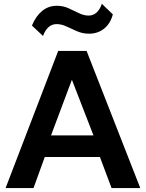

<svg xmlns="http://www.w3.org/2000/svg" viewBox="-20 -960 744 980"><path d="M8.5 0 277 -700H422L696 0H549.5L490 -158.5H208.5L151 0ZM240.5 -269H457L347 -553ZM199.5 -776.5 143 -829.5Q163 -878 195.2 -904.2Q227.5 -930.5 269.5 -930.5Q302 -930.5 329.8 -918Q357.5 -905.5 382.5 -893Q407.5 -880.5 432.5 -880.5Q455.5 -880.5 472.5 -895.5Q489.5 -910.5 500 -940.5L556 -886.5Q543 -838.5 510.5 -813.2Q478 -788 435 -788Q402.5 -788 374 -800.2Q345.5 -812.5 319.5 -824.8Q293.5 -837 269 -837Q246.5 -837 229 -822.5Q211.5 -808 199.5 -776.5Z"/></svg>

Font: Geologica Roman Medium
Style: Regular
Weight: 500
Designer: Sindre Bremnes, Frode Helland
Foundry: Monokrom Skriftforlag AS
Version: Version 1.010;gftools[0.9.28]